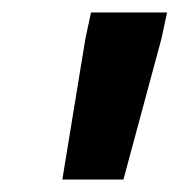

<svg xmlns="http://www.w3.org/2000/svg" viewBox="-20 -708 288 308"><path d="M80 -420 117 -646 126 -688H248L239 -646L178 -420Z"/></svg>

Font: Saira UltraCondensed Black
Style: Italic
Weight: 900
Width: 1
Italic angle: -12°
Designer: Hector Gatti with collaboration of the Omnibus-Type team
Foundry: Omnibus-Type
Version: Version 1.101